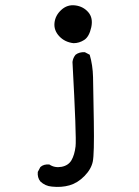

<svg xmlns="http://www.w3.org/2000/svg" viewBox="-20 -599 540 747"><path d="M182 127Q156 125 137 107Q125 92 127 70L137 51Q150 39 172 41Q193 55 219.5 50Q246 45 258 24.5Q270 4 274 -29.5Q278 -63 262 -358Q264 -374 274 -386Q288 -397 310 -396L329 -386Q341 -345 342 -299Q343 -253 345 -126.5Q347 0 341 29.5Q335 59 308.5 86Q282 113 250.5 122Q219 131 182 127ZM266 -431Q232 -435 210.5 -458Q189 -481 192 -510Q195 -539 218.5 -560.5Q242 -582 273 -578Q304 -574 323.5 -551.5Q343 -529 335 -492.5Q327 -456 307.5 -443.5Q288 -431 266 -431Z"/></svg>

Font: Kosefont JP
Style: Regular
Weight: 400
Designer: Nozomi Seto 瀬戸のぞみ
Version: Version 3.00;June 19, 2020